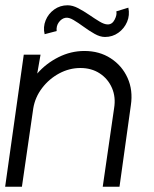

<svg xmlns="http://www.w3.org/2000/svg" viewBox="-30 -707 584 727"><path d="M465.5 -308.5 422.5 0H359L402 -297Q409 -339 394 -373.8Q379 -408.5 347.8 -429Q316.5 -449.5 274.5 -449.5Q232.5 -449.5 194.2 -429Q156 -408.5 129.5 -373.8Q103 -339 96 -297L53 0H-10.5L60 -500H123.5L111 -428.5Q144.5 -467 191.5 -490.5Q238.5 -514 289.5 -514Q346.5 -514 389.2 -486.2Q432 -458.5 453 -412Q474 -365.5 465.5 -308.5ZM367.5 -567Q349 -567 328.2 -578.8Q307.5 -590.5 287 -605.5Q266.5 -620.5 248.5 -631.2Q230.5 -642 217.5 -639.5Q203.5 -637 193 -623Q182.5 -609 184.5 -589.5L139 -577.5Q132.5 -604.5 142.8 -629.8Q153 -655 175.2 -671Q197.5 -687 226 -687Q245 -687 266 -676Q287 -665 307.8 -650.8Q328.5 -636.5 346.8 -625.5Q365 -614.5 378 -614.5Q395 -614.5 404.2 -632.8Q413.5 -651 410.5 -664L456 -678Q462 -649.5 451.2 -624.2Q440.5 -599 418.2 -583Q396 -567 367.5 -567Z"/></svg>

Font: Urbanist Light
Style: Italic
Weight: 300
Italic angle: -8°
Designer: Corey Hu
Foundry: Corey Hu
Version: Version 1.330; ttfautohint (v1.8.4.7-5d5b)